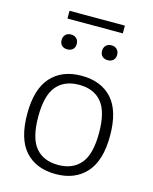

<svg xmlns="http://www.w3.org/2000/svg" viewBox="-129 -962 840 1055"><g transform="rotate(15 290.5 -434.0)"><path d="M55 -270.5Q55 -411.5 117.5 -480.5Q180 -549.5 290.5 -549.5Q402 -549.5 464 -481.2Q526 -413 526 -270.5Q526 -129.5 463.2 -60Q400.5 9.5 290.5 9.5Q179.5 9.5 117.2 -59.2Q55 -128 55 -270.5ZM463.5 -269.5Q463.5 -391 418.8 -444.5Q374 -498 290.5 -498Q207 -498 162.2 -445Q117.5 -392 117.5 -271.5Q117.5 -150 162.2 -96.2Q207 -42.5 290.5 -42.5Q374 -42.5 418.8 -96Q463.5 -149.5 463.5 -269.5ZM132.5 -710.5Q132.5 -730 144.2 -741.8Q156 -753.5 175.5 -753.5Q195 -753.5 206.8 -741.8Q218.5 -730 218.5 -710.5Q218.5 -691.5 206.8 -680.2Q195 -669 175.5 -669Q156 -669 144.2 -680.2Q132.5 -691.5 132.5 -710.5ZM362.5 -710.5Q362.5 -730 374.2 -741.8Q386 -753.5 405.5 -753.5Q425 -753.5 436.8 -741.8Q448.5 -730 448.5 -710.5Q448.5 -691.5 436.8 -680.2Q425 -669 405.5 -669Q386 -669 374.2 -680.2Q362.5 -691.5 362.5 -710.5ZM133 -833V-877H448V-833Z"/></g></svg>

Font: Encode Sans Semi Expanded Light
Style: Regular
Weight: 300
Width: 6
Designer: Multiple Designers
Foundry: Impallari Type
Version: Version 2.000